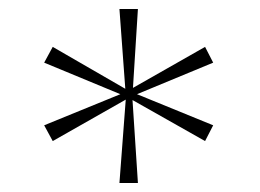

<svg xmlns="http://www.w3.org/2000/svg" viewBox="-20 -735 577 426"><path d="M453 -596 435 -631 275 -540 286 -715H245L258 -538L97 -631L78 -596L247 -526L78 -457L97 -422L259 -514L245 -329H286L274 -513L435 -422L453 -457L284 -526Z"/></svg>

Font: Sprat Light
Style: Regular
Weight: 300
Designer: Ethan Nakache
Foundry: Collletttivo
Version: Version 2.000;Glyphs 3.2 (3217)